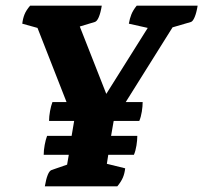

<svg xmlns="http://www.w3.org/2000/svg" viewBox="-20 -661 721 681"><path d="M139 0Q148 -53 163 -58L218 -77L224 -112H135Q135 -128 138.5 -147Q142 -166 147 -179H234L243 -232H154Q154 -248 157.5 -267Q161 -286 166 -299H216L113 -562L59 -577Q61 -595 67 -610Q73 -625 87 -641H341Q337 -616 330.5 -600.5Q324 -585 316 -583L263 -567L357 -328L504 -562L437 -577Q440 -595 446 -610Q452 -625 465 -641H681Q677 -616 670.5 -600.5Q664 -585 657 -583L592 -564L426 -299H486Q486 -284 483 -265Q480 -246 474 -232H384L383 -231L374 -179H467Q467 -164 464 -145Q461 -126 455 -112H364L359 -80L424 -64Q422 -46 416 -31.5Q410 -17 396 0Z"/></svg>

Font: Petrona ExtraBold
Style: Italic
Weight: 800
Italic angle: -9°
Designer: Ringo R. Seeber
Foundry: Ringo R. Seeber
Version: Version 2.001; ttfautohint (v1.8.3)